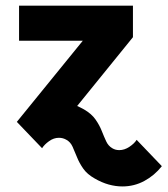

<svg xmlns="http://www.w3.org/2000/svg" viewBox="-20 -528 599 684"><path d="M466.8 -29.8 556.6 64Q530.3 97.2 494.1 116.7Q458 136.2 416 136.2Q392.1 136.2 367.4 129.4Q342.8 122.6 317.4 107.9Q290.5 92.8 276.4 72.5Q262.2 52.2 254.2 31.7Q246.1 11.2 238.5 -5.4Q231 -22 216.8 -29.8Q204.6 -37.1 189.9 -37.1Q171.4 -37.1 154.8 -25.1Q138.2 -13.2 129.9 0L40 -93.8Q42 -96.2 43.5 -98.1L274.9 -382.8H47.9V-507.8H453.6V-395.5L254.9 -150.4Q267.1 -145 279.3 -138.2Q306.2 -122.6 320.3 -102.3Q334.5 -82 342.5 -61.5Q350.6 -41 358.2 -24.7Q365.7 -8.3 379.9 0Q391.1 6.8 404.8 6.8Q423.3 6.8 440.9 -4.9Q458.5 -16.6 466.8 -29.8Z"/></svg>

Font: Giphurs
Style: Bold
Weight: 700
Version: Version 0.920; ttfautohint (v1.8.4.7-5d5b)